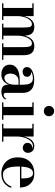

<svg xmlns="http://www.w3.org/2000/svg" viewBox="974 -1772 808 2796"><g transform="rotate(90 1378.0 -374.0)"><path d="M214.5 -460V-19.5H270V0H29V-19.5H96V-440.5H29V-460ZM499.5 -319.5V-19.5H555V0H325V-19.5H381V-308.5Q381 -350.5 377.8 -378.8Q374.5 -407 364 -420.8Q353.5 -434.5 332.5 -434.5Q304 -434.5 281.8 -414.8Q259.5 -395 244.5 -363.2Q229.5 -331.5 222 -295.2Q214.5 -259 214.5 -226.5L202.5 -224.5Q202.5 -259 210.2 -301.2Q218 -343.5 236.8 -382Q255.5 -420.5 288.2 -445Q321 -469.5 371.5 -469.5Q420.5 -469.5 448.5 -450Q476.5 -430.5 488 -396.8Q499.5 -363 499.5 -319.5ZM784 -319.5V-19.5H851V0H610V-19.5H666V-308.5Q666 -350.5 662 -378.8Q658 -407 646.8 -420.8Q635.5 -434.5 614 -434.5Q584.5 -434.5 563 -414.8Q541.5 -395 527.2 -363.2Q513 -331.5 506.2 -295.2Q499.5 -259 499.5 -226.5L487 -224.5Q487 -259 493.5 -301.2Q500 -343.5 518 -382Q536 -420.5 568.5 -445Q601 -469.5 652.5 -469.5Q702 -469.5 730.5 -450Q759 -430.5 771.5 -396.8Q784 -363 784 -319.5Z M1315.5 10Q1287 10 1263.8 1.2Q1240.5 -7.5 1227 -27Q1213.5 -46.5 1213.5 -78V-304.5Q1213.5 -340.5 1207 -373.5Q1200.5 -406.5 1180.8 -427.5Q1161 -448.5 1121 -448.5Q1099 -448.5 1074.8 -443.8Q1050.5 -439 1029.2 -428.5Q1008 -418 994.5 -402Q981 -386 981 -363H957.5Q957.5 -392 978.2 -409.5Q999 -427 1026 -427Q1054 -427 1076 -411Q1098 -395 1098 -365Q1098 -331.5 1075.5 -315.2Q1053 -299 1026 -299Q996 -299 976.2 -315.8Q956.5 -332.5 956.5 -363Q956.5 -389 972.5 -408.8Q988.5 -428.5 1015.2 -441.5Q1042 -454.5 1075 -461.2Q1108 -468 1142 -468Q1215.5 -468 1256.8 -445.5Q1298 -423 1315 -385.8Q1332 -348.5 1332 -304.5V-62Q1332 -45.5 1338.2 -34Q1344.5 -22.5 1363 -22.5Q1375.5 -22.5 1392.2 -32.5Q1409 -42.5 1418.5 -61L1429 -46.5Q1415.5 -20.5 1385.8 -5.2Q1356 10 1315.5 10ZM1064 10Q999 10 960.2 -23.2Q921.5 -56.5 921.5 -113.5Q921.5 -180.5 979.2 -218.8Q1037 -257 1143.5 -257H1260V-240H1162.5Q1122.5 -240 1098 -222.2Q1073.5 -204.5 1062.2 -178Q1051 -151.5 1051 -125.5Q1051 -101.5 1057.8 -80.8Q1064.5 -60 1078.8 -46.8Q1093 -33.5 1115.5 -33.5Q1139 -33.5 1161.8 -49.8Q1184.5 -66 1199 -99Q1213.5 -132 1213.5 -182.5H1225.5Q1225.5 -124.5 1206.2 -81.2Q1187 -38 1150.8 -14Q1114.5 10 1064 10Z M1597.5 -608Q1566 -608 1544.2 -629.8Q1522.5 -651.5 1522.5 -683.5Q1522.5 -714.5 1544.2 -736.5Q1566 -758.5 1597.5 -758.5Q1629 -758.5 1650.8 -736.5Q1672.5 -714.5 1672.5 -683.5Q1672.5 -651.5 1651 -629.8Q1629.5 -608 1597.5 -608ZM1657.5 -460V-19.5H1724V0H1471V-19.5H1537.5V-440.5H1471V-460Z M1956.5 -214Q1956.5 -261.5 1965.2 -307Q1974 -352.5 1992.5 -389.2Q2011 -426 2039.5 -447.8Q2068 -469.5 2107.5 -469.5Q2139.5 -469.5 2161.5 -456.5Q2183.5 -443.5 2194.8 -422.5Q2206 -401.5 2206 -378Q2206 -347 2186.2 -324.5Q2166.5 -302 2134 -302Q2101 -302 2080.8 -321.8Q2060.5 -341.5 2060.5 -369.5Q2060.5 -402.5 2081.8 -421.8Q2103 -441 2133.5 -441Q2154 -441 2170.2 -432.2Q2186.5 -423.5 2195.8 -409.2Q2205 -395 2205 -378H2185.5Q2185.5 -397.5 2175.2 -413.8Q2165 -430 2147 -439.8Q2129 -449.5 2105.5 -449.5Q2075 -449.5 2049.5 -430.2Q2024 -411 2005.8 -377.8Q1987.5 -344.5 1977.8 -302Q1968 -259.5 1968 -214ZM1968 -460V-19.5H2043V0H1782.5V-19.5H1849.5V-440.5H1782.5V-460Z M2507.5 10Q2440 10 2386.8 -18.2Q2333.5 -46.5 2302.5 -100Q2271.5 -153.5 2271.5 -230Q2271.5 -306.5 2301 -360Q2330.5 -413.5 2382.5 -441.5Q2434.5 -469.5 2502.5 -469.5Q2575.5 -469.5 2621.2 -440.2Q2667 -411 2688.8 -363.2Q2710.5 -315.5 2710.5 -261H2338.5V-281H2579Q2578.5 -308.5 2576.5 -338.2Q2574.5 -368 2567 -393.5Q2559.5 -419 2544.2 -434.8Q2529 -450.5 2502.5 -450.5Q2473 -450.5 2454 -433.2Q2435 -416 2424.2 -386Q2413.5 -356 2409.2 -317.5Q2405 -279 2405 -236Q2405 -189.5 2410.2 -149.2Q2415.5 -109 2428.5 -78.5Q2441.5 -48 2464.8 -30.5Q2488 -13 2524 -13Q2589 -13 2632.2 -47.2Q2675.5 -81.5 2694.5 -134H2716Q2696.5 -72.5 2645.2 -31.2Q2594 10 2507.5 10Z"/></g></svg>

Font: Bodoni Moda 11pt SemiBold
Style: Regular
Weight: 600
Designer: Owen Earl
Foundry: indestructible type
Version: Version 2.004